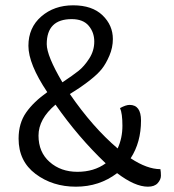

<svg xmlns="http://www.w3.org/2000/svg" viewBox="-20 -693 656 723"><path d="M250 -621Q156 -621 156 -527Q156 -483 215 -383Q254 -409 275.5 -426Q297 -443 316 -472.5Q335 -502 335 -536.5Q335 -571 314 -596Q293 -621 250 -621ZM189 -299Q125 -245 125 -182.5Q125 -120 167 -83Q209 -46 271.5 -46Q334 -46 378 -78Q275 -176 189 -299ZM158 -346Q87 -452 87 -520.5Q87 -589 135.5 -631Q184 -673 255.5 -673Q327 -673 366 -635.5Q405 -598 405 -546Q405 -514 392 -483.5Q379 -453 363.5 -433.5Q348 -414 320 -392Q289 -367 243 -339Q329 -214 423 -134Q441 -173 441 -219.5Q441 -266 432 -286Q454 -298 468 -298Q511 -298 511 -239Q511 -157 472 -97Q534 -56 584 -56Q586 -46 586 -31.5Q586 -17 574 -3.5Q562 10 537 10Q488 10 421 -41Q354 10 266 10Q178 10 114 -38Q50 -86 50 -171Q50 -229 78.5 -269.5Q107 -310 158 -346Z"/></svg>

Font: Overlock
Style: Regular
Weight: 400
Designer: Dario Muhafara
Foundry: Dario Manuel Muhafara
Version: Version 1.002